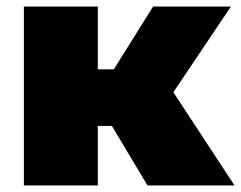

<svg xmlns="http://www.w3.org/2000/svg" viewBox="-20 -567 737 587"><path d="M322 -182H279V0H53V-547H279V-355H328L448 -547H686L510 -285L697 0H431Z"/></svg>

Font: CMG Sans Black
Style: Regular
Weight: 900
Designer: Julieta Ulanovsky
Foundry: Julieta Ulanovsky
Version: Version 7.200